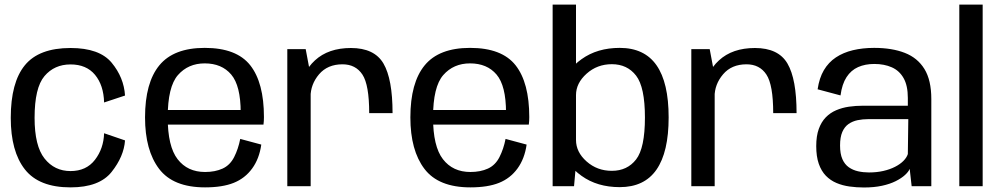

<svg xmlns="http://www.w3.org/2000/svg" viewBox="-20 -805 4336 830"><path d="M285 5Q409.5 5 462.5 -61.8Q515.5 -128.5 520.5 -198L430 -229Q428 -163 390.5 -114.2Q353 -65.5 285 -65.5Q215.5 -65.5 172.5 -119.8Q129.5 -174 129.5 -295.5Q129.5 -425.5 172.2 -476Q215 -526.5 285 -526.5Q353.5 -526.5 390.8 -481.5Q428 -436.5 430 -362L520.5 -392Q515.5 -470 462.8 -533.8Q410 -597.5 285 -597.5Q148.5 -597.5 87.5 -523Q26.5 -448.5 26.5 -295.5Q26.5 -150.5 87.5 -72.8Q148.5 5 285 5Z M866.5 5V-61.5Q790.5 -61.5 747.8 -116.8Q705 -172 705 -297.5Q705 -430 749.2 -480.5Q793.5 -531 865 -531Q938.5 -531 979.5 -482.8Q1020.5 -434.5 1020.5 -318.5L1026 -329.5H694V-266.5H1119Q1121 -281.5 1121 -299Q1121 -447.5 1061.8 -522.8Q1002.5 -598 865 -598Q731 -598 669 -522.8Q607 -447.5 607 -297.5Q607 -155 667.8 -75Q728.5 5 866.5 5ZM866.5 -61.5V5Q941.5 5 990.2 -14.5Q1039 -34 1070 -76.5Q1101 -119 1109.5 -180L1018.5 -204.5Q1010 -161 992.2 -126Q974.5 -91 942.2 -76.2Q910 -61.5 866.5 -61.5Z M1576 -316H1677Q1677 -463 1637.8 -530.2Q1598.5 -597.5 1497 -597.5Q1399.5 -597.5 1341.5 -544Q1283.5 -490.5 1283.5 -414.5L1322.5 -386Q1322.5 -440.5 1359.2 -483.8Q1396 -527 1460.5 -527Q1517.5 -527 1546.8 -482.5Q1576 -438 1576 -316ZM1222 0H1323V-478L1301.5 -592.5H1222Z M2013.5 5V-61.5Q1937.5 -61.5 1894.8 -116.8Q1852 -172 1852 -297.5Q1852 -430 1896.2 -480.5Q1940.5 -531 2012 -531Q2085.5 -531 2126.5 -482.8Q2167.5 -434.5 2167.5 -318.5L2173 -329.5H1841V-266.5H2266Q2268 -281.5 2268 -299Q2268 -447.5 2208.8 -522.8Q2149.5 -598 2012 -598Q1878 -598 1816 -522.8Q1754 -447.5 1754 -297.5Q1754 -155 1814.8 -75Q1875.5 5 2013.5 5ZM2013.5 -61.5V5Q2088.5 5 2137.2 -14.5Q2186 -34 2217 -76.5Q2248 -119 2256.5 -180L2165.5 -204.5Q2157 -161 2139.2 -126Q2121.5 -91 2089.2 -76.2Q2057 -61.5 2013.5 -61.5Z M2369 0H2461.5L2470 -95V-785H2369ZM2659 4Q2765.5 4 2818 -71.8Q2870.5 -147.5 2870.5 -297.5Q2870.5 -448 2818 -523Q2765.5 -598 2659 -598Q2562 -598 2494 -549.2Q2426 -500.5 2426 -447.5L2470 -394Q2470 -445.5 2515.8 -486.5Q2561.5 -527.5 2625 -527.5Q2691.5 -527.5 2729.8 -478Q2768 -428.5 2768 -297Q2768 -165 2729.8 -115.8Q2691.5 -66.5 2625 -66.5Q2561.5 -66.5 2515.8 -107Q2470 -147.5 2470 -200L2426 -146Q2426 -93.5 2494 -44.8Q2562 4 2659 4Z M3322.5 -316H3423.5Q3423.5 -463 3384.2 -530.2Q3345 -597.5 3243.5 -597.5Q3146 -597.5 3088 -544Q3030 -490.5 3030 -414.5L3069 -386Q3069 -440.5 3105.8 -483.8Q3142.5 -527 3207 -527Q3264 -527 3293.2 -482.5Q3322.5 -438 3322.5 -316ZM2968.5 0H3069.5V-478L3048 -592.5H2968.5Z M3714.5 5.5Q3758.5 5.5 3793 -2Q3827.5 -9.5 3852.2 -22Q3877 -34.5 3892.2 -48.5Q3907.5 -62.5 3912.5 -75L3921 0H4006V-377Q4006 -458.5 3976.2 -506.8Q3946.5 -555 3891.2 -576.5Q3836 -598 3759 -598Q3709 -598 3667.2 -588Q3625.5 -578 3593.5 -556.8Q3561.5 -535.5 3541.5 -501.5Q3521.5 -467.5 3514.5 -419L3613.5 -392.5Q3620 -441.5 3639.5 -471.5Q3659 -501.5 3689.5 -515Q3720 -528.5 3759.5 -528.5Q3802.5 -528.5 3835.2 -514Q3868 -499.5 3886.2 -467.2Q3904.5 -435 3904.5 -381.5V-348H3711Q3679.5 -348 3650 -343.8Q3620.5 -339.5 3594.8 -328.5Q3569 -317.5 3549.8 -297.8Q3530.5 -278 3519.5 -247.5Q3508.5 -217 3508.5 -173.5Q3508.5 -128.5 3519.5 -97Q3530.5 -65.5 3550.2 -45.2Q3570 -25 3596 -14Q3622 -3 3652.2 1.2Q3682.5 5.5 3714.5 5.5ZM3736.5 -59.5Q3712 -59.5 3689.5 -64.5Q3667 -69.5 3649.2 -82Q3631.5 -94.5 3621.5 -117.2Q3611.5 -140 3611.5 -176Q3611.5 -212 3621.2 -234.5Q3631 -257 3648.2 -269Q3665.5 -281 3687.5 -285.5Q3709.5 -290 3734 -290H3906.5L3904.5 -139Q3899.5 -123.5 3885.2 -109.2Q3871 -95 3849 -83.8Q3827 -72.5 3798.5 -66Q3770 -59.5 3736.5 -59.5Z M4127 0H4228V-785H4127Z"/></svg>

Font: Anybody UltraCondensed Thin
Style: Regular
Weight: 400
Version: Version 1.111